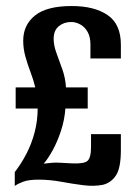

<svg xmlns="http://www.w3.org/2000/svg" viewBox="-20 -617 457 637"><path d="M29 0V-46Q50 -73 67.5 -106.5Q85 -140 95 -178.5Q105 -217 105 -257H32V-327H97Q91 -352 81.5 -377Q72 -402 64.5 -428.5Q57 -455 57 -482Q57 -534 96 -565.5Q135 -597 218 -597Q293 -597 337 -567Q381 -537 381 -469V-423H280V-470Q280 -494 271 -510.5Q262 -527 247 -535.5Q232 -544 216 -544Q192 -544 175 -530Q158 -516 158 -488Q158 -466 167.5 -440.5Q177 -415 187 -386.5Q197 -358 199 -327H271V-257H197Q194 -218 182 -182Q170 -146 154.5 -118Q139 -90 125 -74Q140 -76 153 -77Q166 -78 181 -77Q196 -76 218 -75Q258 -73 270 -83Q282 -93 282 -130V-172H381V-119Q381 -60 365 -35.5Q349 -11 322 -4Q292 2 256.5 -2.5Q221 -7 183 -14Q145 -21 108 -21Q75 -21 56.5 -14Q38 -7 29 0Z"/></svg>

Font: Alumni Sans Thin
Style: Bold
Weight: 700
Version: Version 1.018